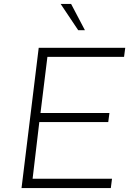

<svg xmlns="http://www.w3.org/2000/svg" viewBox="-20 -952 679 972"><path d="M614 -710 608 -664H220L185 -380H534L528 -334H179L145 -47H547L541 0H89L176 -710ZM410 -799H376L287 -932H340Z"/></svg>

Font: Josefin Sans Light
Style: Italic
Weight: 300
Italic angle: -7°
Designer: Santiago Orozco
Foundry: Typemade
Version: Version 2.000